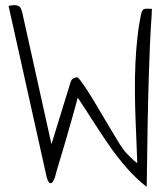

<svg xmlns="http://www.w3.org/2000/svg" viewBox="-20 -736 640 756"><path d="M286.1 -351.6Q283.2 -340.8 276.9 -317.4Q270.5 -293.9 262.2 -264.6Q253.9 -235.4 244.6 -203.1Q235.4 -170.9 226.6 -141.6Q217.8 -112.3 210.9 -89.4Q204.1 -66.4 201.2 -56.6Q199.2 -46.9 195.3 -35.6Q191.4 -24.4 186.5 -18.6Q181.6 -12.7 175.8 -15.6Q169.9 -18.6 164.1 -37.1L13.7 -712.9Q16.6 -712.9 23.4 -714.4Q30.3 -715.8 33.2 -715.8Q52.7 -715.8 59.1 -707.5Q65.4 -699.2 70.3 -674.8L182.6 -168L257.8 -412.1Q261.7 -423.8 269 -427.7Q276.4 -431.6 286.1 -431.6Q293.9 -423.8 308.6 -402.8Q323.2 -381.8 340.3 -354Q357.4 -326.2 376 -294.4Q394.5 -262.7 411.6 -234.4Q428.7 -206.1 442.4 -183.1Q456.1 -160.2 463.9 -150.4Q466.8 -145.5 474.1 -137.2Q481.4 -128.9 490.2 -120.1Q499 -111.3 507.8 -103.5Q516.6 -95.7 520.5 -93.8Q519.5 -126 517.6 -170.4Q515.6 -214.8 513.7 -266.6Q511.7 -318.4 511.2 -374.5Q510.7 -430.7 513.2 -485.8Q515.6 -541 521.5 -592.3Q527.3 -643.6 537.1 -686.5Q539.1 -693.4 542.5 -696.8Q545.9 -700.2 550.3 -701.2Q554.7 -702.1 562 -701.7Q569.3 -701.2 578.1 -701.2Q578.1 -690.4 577.1 -675.3Q576.2 -660.2 574.2 -632.3Q572.3 -604.5 570.3 -557.6Q568.4 -510.7 565.9 -436.5Q563.5 -362.3 561.5 -255.4Q559.6 -148.4 557.6 0Q515.6 -33.2 479.5 -74.2Q443.4 -115.2 411.1 -161.6Q378.9 -208 348.1 -256.3Q317.4 -304.7 286.1 -351.6Z"/></svg>

Font: Annie Use Your Telescope
Style: Regular
Weight: 400
Version: Version 1.003 2001